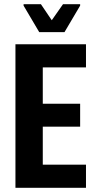

<svg xmlns="http://www.w3.org/2000/svg" viewBox="-20 -900 468 920"><path d="M54 0V-688H392V-577H185V-403H364V-293H185V-111H392V0ZM168 -746 93 -873V-880H176L228 -803L282 -880H364V-873L289 -746Z"/></svg>

Font: Saira Condensed
Style: Bold
Weight: 700
Width: 3
Designer: Hector Gatti with collaboration of the Omnibus-Type team
Foundry: Omnibus-Type
Version: Version 1.101